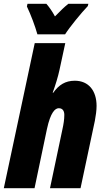

<svg xmlns="http://www.w3.org/2000/svg" viewBox="-33 -986 544 1006"><path d="M163 -806H308C331 -843 395 -921 427 -954L430 -966H325C307 -952 284 -930 255 -900C240 -928 224 -950 210 -966H111L108 -952C129 -908 151 -849 163 -806ZM-13 0H148L213 -310C232 -398 256 -419 275 -419C297 -419 304 -402 304 -384C304 -360 300 -335 294 -308L229 0H389L464 -353C469 -379 473 -408 473 -431C473 -511 431 -563 359 -563C309 -563 275 -541 246 -500H243C257 -539 271 -583 279 -621L309 -760H149Z"/></svg>

Font: Noto Sans ExtraCondensed Black
Style: Italic
Weight: 900
Width: 2
Italic angle: -12°
Designer: Monotype Design Team
Foundry: Monotype Imaging Inc.
Version: Version 2.013